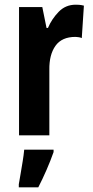

<svg xmlns="http://www.w3.org/2000/svg" viewBox="-20 -576 394 817"><path d="M302 -556Q308 -556 316.5 -555.5Q325 -555 337 -552L328 -414Q322 -417 312.5 -418Q303 -419 301 -419Q243 -419 216 -381Q189 -343 190 -279V0H61V-546H160L178 -457H184Q200 -495 229.5 -525.5Q259 -556 302 -556ZM208 71Q195 108 178 147Q161 186 143 221H60V208Q63 191 67.5 164.5Q72 138 76.5 110.5Q81 83 83 61H208Z"/></svg>

Font: Noto Sans Gujarati ExtraCondensed
Style: Bold
Weight: 700
Width: 2
Designer: Jelle Bosma - Monotype Design Team, Universal Thirst
Foundry: Monotype Imaging Inc.
Version: Version 2.106; ttfautohint (v1.8.4.7-5d5b)